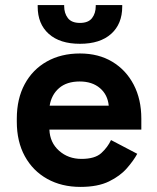

<svg xmlns="http://www.w3.org/2000/svg" viewBox="-20 -720 617 754"><path d="M296 14Q222 14 165.5 -17.5Q109 -49 77.5 -106.5Q46 -164 46 -242V-254Q46 -332 77 -389.5Q108 -447 164 -478.5Q220 -510 294 -510Q367 -510 421 -477.5Q475 -445 505 -387.5Q535 -330 535 -254V-211H174Q176 -160 212 -128Q248 -96 300 -96Q353 -96 378 -119Q403 -142 416 -170L519 -116Q505 -90 478.5 -59.5Q452 -29 408 -7.5Q364 14 296 14ZM175 -305H407Q403 -348 372.5 -374Q342 -400 293 -400Q242 -400 212 -374Q182 -348 175 -305ZM294 -548Q215 -548 171.5 -587Q128 -626 128 -694V-700H232V-696Q232 -668 246.5 -649Q261 -630 294 -630Q327 -630 341.5 -649Q356 -668 356 -696V-700H460V-694Q460 -626 416.5 -587Q373 -548 294 -548Z"/></svg>

Font: Space Grotesk Light
Style: Bold
Weight: 700
Version: Version 2.000